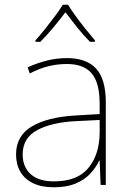

<svg xmlns="http://www.w3.org/2000/svg" viewBox="-20 -783 551 813"><path d="M264 -537Q346 -537 387 -492.5Q428 -448 428 -350V0H406L402 -103H400Q386 -73 361.5 -47Q337 -21 299.5 -5.5Q262 10 208 10Q155 10 119.5 -7.5Q84 -25 66 -56Q48 -87 48 -129Q48 -208 114.5 -247.5Q181 -287 299 -294L402 -300V-343Q402 -433 368 -472.5Q334 -512 264 -512Q224 -512 186.5 -503Q149 -494 106 -472L97 -498Q137 -516 178.5 -526.5Q220 -537 264 -537ZM301 -270Q199 -265 137.5 -232Q76 -199 76 -129Q76 -76 110 -45.5Q144 -15 208 -15Q308 -15 354.5 -72Q401 -129 402 -220V-275ZM268 -763Q280 -743 300 -715.5Q320 -688 342 -660.5Q364 -633 382 -612V-606H361Q333 -634 305.5 -668.5Q278 -703 257 -731Q236 -703 207.5 -668.5Q179 -634 151 -606H130V-612Q149 -633 171 -660.5Q193 -688 213.5 -715.5Q234 -743 246 -763Z"/></svg>

Font: Noto Sans Hebrew Thin Thin
Style: Regular
Weight: 250
Version: Version 3.001